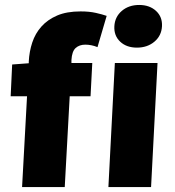

<svg xmlns="http://www.w3.org/2000/svg" viewBox="-20 -754 706 774"><path d="M373 -564Q361 -569 348.5 -571.5Q336 -574 324 -574Q300 -574 285 -560.5Q270 -547 268 -512V-500H352L345 -366H261L241 0H69L89 -366H23L29 -494L96 -499V-506Q98 -546 110 -582.5Q122 -619 147 -647Q172 -675 210.5 -691.5Q249 -708 305 -708Q340 -708 366.5 -702Q393 -696 410 -690ZM532 -562Q490 -562 464.5 -586Q439 -610 441 -648Q443 -686 471 -710Q499 -734 541 -734Q583 -734 609 -710Q635 -686 633 -648Q631 -610 602.5 -586Q574 -562 532 -562ZM443 -500H615L589 0H417Z"/></svg>

Font: Kilde Sans Black
Style: Regular
Weight: 900
Italic angle: -3°
Designer: Paul D. Hunt
Foundry: Adobe Systems Incorporated
Version: Version 1.050;PS Version 1.000;hotconv 1.0.70;makeotf.lib2.5